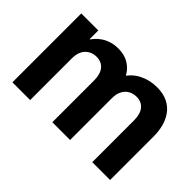

<svg xmlns="http://www.w3.org/2000/svg" viewBox="-92 -781 1031 1031"><g transform="rotate(45 423.5 -265.5)"><path d="M54.1 0V-523.1H183.4V-457.7H202.9L157.4 -403.5Q181.2 -465.2 224.9 -498Q268.7 -530.9 327.7 -530.9Q380.3 -530.9 416.5 -505.2Q452.8 -479.5 469.6 -433.4L443.7 -457.7H478.6L446 -433.4Q472.4 -482.4 519.4 -506.6Q566.4 -530.9 621.4 -530.9Q671 -530.9 704.6 -513.7Q738.2 -496.6 758.2 -468Q778.2 -439.5 787 -404.9Q795.9 -370.3 795.9 -335.7V0H660.5V-317Q660.5 -365.6 639.4 -391.3Q618.3 -416.9 580.2 -416.9Q555.5 -416.9 535.6 -405.7Q515.7 -394.6 503.9 -372.5Q492.1 -350.3 492.1 -317V0H357.3V-317Q357.3 -365.6 336 -391.3Q314.7 -416.9 276.5 -416.9Q239.7 -416.9 214.3 -391.5Q188.9 -366 188.9 -315.3V0Z"/></g></svg>

Font: Reddit Sans
Style: Regular
Weight: 400
Designer: Stephen Hutchings
Foundry: Reddit
Version: Version 1.014